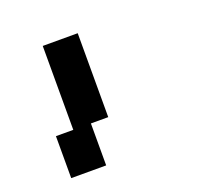

<svg xmlns="http://www.w3.org/2000/svg" viewBox="-88 -378 675 645"><g transform="rotate(-20 250.0 -55.0)"><path d="M63 170V20H125V-280H250V20H188V170Z"/></g></svg>

Font: 2P VHS
Style: Regular
Weight: 400
Designer: CodeMan38
Foundry: CodeMan38
Version: Version 3.000